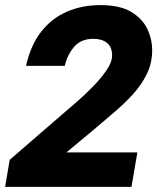

<svg xmlns="http://www.w3.org/2000/svg" viewBox="-28 -732 616 752"><path d="M-8 0 10 -106 211 -280Q238 -303 272 -332.5Q306 -362 337.5 -394.5Q369 -427 390 -458Q411 -489 411 -515Q411 -548 391 -564Q371 -580 338 -580Q288 -580 261 -547Q234 -514 226 -474H74Q92 -555 133 -607.5Q174 -660 233.5 -686Q293 -712 365 -712Q441 -712 485 -686Q529 -660 548.5 -619.5Q568 -579 568 -535Q568 -485 547 -442Q526 -399 491.5 -361.5Q457 -324 416.5 -290Q376 -256 338 -223L232 -135H510L487 0Z"/></svg>

Font: Rethink Sans ExtraBold
Style: Italic
Weight: 800
Italic angle: -10°
Designer: The Rethink Sans project authors (Hans Thiessen). DM Sans designed by Colophon Foundry.
Foundry: Rethink Communications LLC
Version: Version 1.001